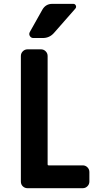

<svg xmlns="http://www.w3.org/2000/svg" viewBox="-20 -990 540 1010"><path d="M254.9 -969.7H365.2Q375 -969.7 378.9 -960.9Q382.8 -952.1 376 -944.3L263.7 -816.4Q240.2 -790 205.1 -790H155.3Q143.6 -790 137.2 -800.3Q130.9 -810.5 136.7 -821.3L203.1 -939.5Q220.7 -969.7 254.9 -969.7ZM415 -120.1Q429.7 -120.1 439.9 -109.9Q450.2 -99.6 450.2 -85V-35.2Q450.2 -20.5 439.9 -10.3Q429.7 0 415 0H125Q110.4 0 100.1 -9.8Q89.8 -19.5 89.8 -35.2V-695.3Q89.8 -710 100.1 -720.2Q110.4 -730.5 125 -730.5H195.3Q210 -730.5 220.2 -720.2Q230.5 -710 230.5 -695.3V-125Q230.5 -120.1 235.4 -120.1Z"/></svg>

Font: Rounded-L Mgen+ 1m bold
Style: Bold
Weight: 700
Designer: [Source Han Sans]
Ryoko NISHIZUKA  (kana & ideographs); Paul D. Hunt (Latin, Greek & Cyrillic); Wenlong ZHANG  (bopomofo
Version: Version 1.059.20150602